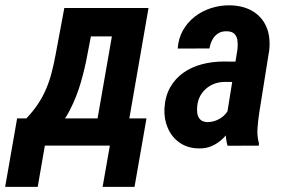

<svg xmlns="http://www.w3.org/2000/svg" viewBox="-76 -559 1096 737"><path d="M170.9 -528.3H293.9L259.3 -348.6Q250.5 -299.3 234.6 -243.9Q218.8 -188.5 192.6 -137.2Q166.5 -85.9 127 -49.1Q87.4 -12.2 30.3 0H-1.5L10.7 -103L24.4 -103.5Q50.3 -130.9 68.8 -158.4Q87.4 -186 100.3 -216.1Q113.3 -246.1 121.8 -278.6Q130.4 -311 137.2 -348.1ZM202.1 -528.3H494.1L402.3 0H280.3L353.5 -419.4H183.1ZM-10.3 -104.5H486.3L440.4 158.2H317.9L345.7 0H96.2L68.8 158.2H-56.2Z M794.4 -114.3 835.4 -369.1Q837.4 -385.7 835.7 -401.9Q834 -418 824.7 -428.2Q815.4 -438.5 794.9 -439Q774.4 -439.5 760.7 -430.4Q747.1 -421.4 739 -406.2Q731 -391.1 728 -373L606 -372.6Q608.9 -411.6 626.2 -442.4Q643.6 -473.1 671.4 -494.9Q699.2 -516.6 734.1 -527.8Q769 -539.1 806.2 -538.6Q857.9 -537.6 893.8 -516.1Q929.7 -494.6 946.3 -456.5Q962.9 -418.5 957.5 -366.7L918.9 -125Q914.6 -96.2 912.4 -66.4Q910.2 -36.6 918 -8.8L917.5 0L797.4 0.5Q789.6 -27.3 790.3 -56.6Q791 -85.9 794.4 -114.3ZM846.2 -322.3 833.5 -244.1 788.1 -244.6Q767.1 -244.6 749 -238.3Q731 -231.9 716.3 -219.7Q701.7 -207.5 692.6 -190.9Q683.6 -174.3 681.2 -153.3Q679.2 -137.7 681.4 -123.5Q683.6 -109.4 692.9 -100.1Q702.1 -90.8 720.2 -90.3Q739.7 -90.3 758.3 -98.6Q776.9 -106.9 789.8 -121.8Q802.7 -136.7 805.7 -156.7L827.1 -105.5Q819.3 -82 806.6 -61Q793.9 -40 776.1 -23.9Q758.3 -7.8 736.6 1.7Q714.8 11.2 688 10.7Q644.5 10.3 614 -11Q583.5 -32.2 568.4 -66.9Q553.2 -101.6 555.2 -143.1Q558.1 -189.9 577.4 -223.9Q596.7 -257.8 627.9 -279.8Q659.2 -301.8 699 -312.3Q738.8 -322.8 782.2 -322.8Z"/></svg>

Font: Roboto Condensed SemiBold
Style: Italic
Weight: 600
Italic angle: -12°
Designer: Christian Robertson
Foundry: Google
Version: Version 3.008; 2023